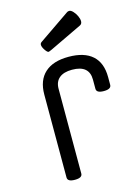

<svg xmlns="http://www.w3.org/2000/svg" viewBox="-128 -917 732 1004"><g transform="rotate(-15 238.0 -415.5)"><path d="M376 -417V-467Q376 -545 283 -545Q238 -545 214 -525Q190 -505 190 -467V-8Q190 15 150 15Q110 15 110 -8V-457Q110 -534 154.5 -574.5Q199 -615 283 -615Q368 -615 412 -575.5Q456 -536 456 -459V-417Q456 -394 416 -394Q376 -394 376 -417ZM190 -667Q183 -667 171.5 -684Q160 -701 160 -713Q160 -722 170 -728L336 -842Q341 -846 349 -846Q358 -846 369 -834.5Q380 -823 387.5 -807Q395 -791 395 -778Q395 -764 384 -758L208 -674Q198 -670 195 -668.5Q192 -667 190 -667Z"/></g></svg>

Font: Offside
Style: Regular
Weight: 400
Designer: Eduardo Rodriguez Tunni
Foundry: Eduardo Rodriguez Tunni
Version: Version 1.002; ttfautohint (v1.8.4.7-5d5b);gftools[0.9.23]